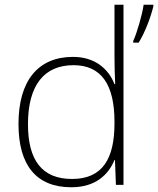

<svg xmlns="http://www.w3.org/2000/svg" viewBox="-20 -780 667 810"><path d="M281 10C382 10 437 -42 463 -105H465L469 0H501V-760H463V-544C463 -506 464 -464 466 -425H463C438 -489 381 -540 288 -540C141 -540 58 -440 58 -257C58 -83 133 10 281 10ZM627 -753V-760H586C580 -717 557 -639 542 -607V-600H565C593 -646 615 -705 627 -753ZM284 -25C158 -25 98 -103 98 -256C98 -420 166 -505 290 -505C409 -505 463 -421 463 -266V-260C463 -111 413 -25 284 -25Z"/></svg>

Font: Noto Sans Telugu ExtraLight
Style: Regular
Weight: 200
Designer: Jelle Bosma - Monotype Design Team
Foundry: Monotype Imaging Inc.
Version: Version 2.005